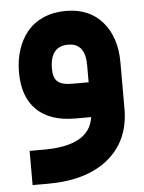

<svg xmlns="http://www.w3.org/2000/svg" viewBox="-48 -432 526 699"><g transform="rotate(-5 215.0 -82.5)"><path d="M400.4 -189.5V-19.5Q400.4 95.7 320.8 161.9Q241.2 228 98.6 228H62.5H43V208.5V122.6V103H62.5H95.7Q262.7 103 276.9 0H218.8Q127 0 78.1 -47.6Q29.3 -95.2 29.3 -185.1Q29.3 -229 41.3 -266.4Q53.2 -303.7 76.4 -332.3Q99.6 -360.8 136 -377Q172.4 -393.1 218.3 -393.1Q303.7 -393.1 352.1 -337.2Q400.4 -281.2 400.4 -189.5ZM149.9 -187Q149.9 -154.8 165.3 -140.9Q180.7 -127 218.3 -127H278.8V-189.9Q278.8 -270 216.3 -270Q149.9 -270 149.9 -187Z"/></g></svg>

Font: Shabnam WOL
Style: Bold-WOL
Weight: 700
Foundry: DejaVu fonts team - Redesigned by Saber Rastikerdar - Based on Vazir font
Version: Version 5.0.0